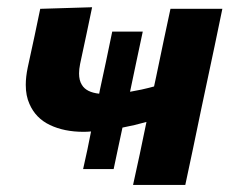

<svg xmlns="http://www.w3.org/2000/svg" viewBox="-20 -524 656 544"><path d="M215.5 -45Q221.5 -73 227.5 -99.5Q233 -126 238 -151.5Q226.5 -150.5 216.5 -150.5Q162 -150.5 121.5 -169.8Q81 -189 63.5 -229.5Q53 -252.5 53 -283.5Q53 -306 58.5 -332.5Q69.5 -384.5 78 -422.5Q86 -460 94 -499L241 -503.5Q233.5 -467 225.5 -429.5Q217.5 -392 207 -343Q204 -328 204 -316Q204 -296 212 -283.5Q224.5 -262.5 261 -258.5L263 -269Q271 -305.5 280 -348Q288.5 -390 298 -434.5H384.5Q375 -389.5 366 -347.5Q357 -305.5 349.5 -269L348.5 -264Q363.5 -266.5 380.8 -270.2Q398 -274 416.5 -279L422 -304.5Q434.5 -366 444 -410Q453.5 -453.5 463 -499H610Q599 -445.5 588 -393.2Q577 -341 561 -266L550.5 -216.5Q537.5 -154 527 -103.5Q516 -53 505 0H357Q366.5 -42 376 -87.2Q385.5 -132.5 395 -178.5Q361.5 -169 327 -162.5Q321 -135 314.8 -105.5Q308.5 -76 302 -45Z"/></svg>

Font: Heraclito
Style: Bold Italic
Weight: 700
Italic angle: -12°
Designer: Kostas Bartsokas (font) & Cristiano Sobral (main changes)
Foundry: Kostas Bartsokas (font) & Cristiano Sobral (main changes)
Version: Version 1.00;July 8, 2020;FontCreator 13.0.0.2655 64-bit